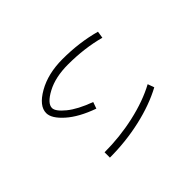

<svg xmlns="http://www.w3.org/2000/svg" viewBox="-86 -843 1172 1172"><g transform="rotate(45 500.0 -257.0)"><path d="M672 -531 714 -546Q767 -448 796.5 -318.5Q826 -189 826 -51H780Q780 -183 751.5 -310Q723 -437 672 -531ZM231 -543 276 -536Q243 -414 243 -272Q243 -163 282.5 -89Q322 -15 362 -15Q391 -15 434.5 -68Q478 -121 514 -219L556 -204Q517 -94 461 -31Q405 32 359 32Q298 32 247 -57Q196 -146 196 -272Q196 -416 231 -543Z"/></g></svg>

Font: M PLUS 1p Light
Style: Regular
Weight: 300
Version: Version 1.061